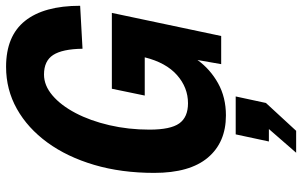

<svg xmlns="http://www.w3.org/2000/svg" viewBox="-206 -560 1019 648"><g transform="rotate(-90 304.0 -236.5)"><path d="M238 16Q147 16 95.5 -45Q44 -106 44 -226Q44 -337 71 -428.5Q98 -520 146.5 -586.5Q195 -653 260 -689.5Q325 -726 402 -726Q506 -726 557 -662Q608 -598 608 -476L463 -468Q462 -536 442 -567Q422 -598 376 -598Q339 -598 305.5 -569.5Q272 -541 246 -491.5Q220 -442 205 -377.5Q190 -313 190 -242Q190 -171 211 -141.5Q232 -112 279 -112Q332 -112 374 -149Q416 -186 434 -258H305L328 -369H584L506 0H411L425 -80Q394 -37 346.5 -10.5Q299 16 238 16ZM112 253 192 161H150L174 49H302L280 151L186 253Z"/></g></svg>

Font: Geist Mono
Style: Bold Italic
Weight: 700
Italic angle: -12°
Monospace: yes
Designer: Basement.studio, Andrés Briganti, Mateo Zaragoza
Foundry: Basement.studio, Vercel, Andrés Briganti, Guido Ferreyra, Mateo Zaragoza
Version: Version 1.500; ttfautohint (v1.8.4.7-5d5b)